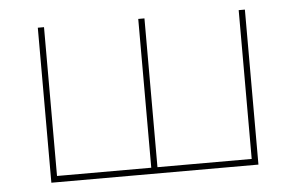

<svg xmlns="http://www.w3.org/2000/svg" viewBox="-42 -559 952 617"><g transform="rotate(-5 434.0 -250.0)"><path d="M100 0H768V-500H748V-20H444V-500H424V-20H120V-500H100Z"/></g></svg>

Font: Perun Thin
Style: Regular
Weight: 100
Foundry: Copyright (c) Stefan Peev, Context Ltd, 2016
Version: Version 1.089